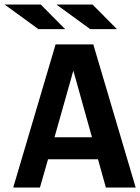

<svg xmlns="http://www.w3.org/2000/svg" viewBox="-57 -836 626 856"><path d="M415 0 379.9 -126H157.2L121.1 0H2L190.9 -638.2H358.9L547.9 0ZM270 -521 186 -224.1H353ZM124.5 -815.9 233.4 -706.1H114.3L-36.6 -815.9ZM355.5 -815.9 464.4 -706.1H345.2L194.3 -815.9ZM0 -638.2Z"/></svg>

Font: Code New Roman
Style: Bold
Weight: 700
Monospace: yes
Designer: Sam Radian
Foundry: Code New Roman
Version: Version 1.508 October 19, 2014